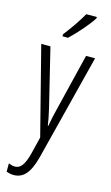

<svg xmlns="http://www.w3.org/2000/svg" viewBox="-149 -817 641 1109"><g transform="rotate(15 171.5 -262.0)"><path d="M284 -765H221C193 -716 162 -671 121 -618V-606H154C194 -643 255 -711 284 -757ZM14 -532 148 -8 123 94C103 170 81 192 49 192C38 192 24 188 12 183V233C27 238 40 241 55 241C112 241 149 202 175 103L336 -532H282L198 -188C189 -154 183 -124 176 -85H173C169 -113 165 -136 153 -187L69 -532Z"/></g></svg>

Font: Noto Sans UI Condensed Light
Style: Regular
Weight: 300
Width: 3
Designer: Monotype Design Team
Foundry: Monotype Imaging Inc.
Version: Version 1.901